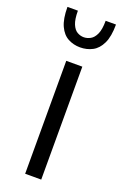

<svg xmlns="http://www.w3.org/2000/svg" viewBox="-147 -798 542 844"><g transform="rotate(20 124.0 -376.5)"><path d="M90.3 0V-528.3H165.5V0ZM126.5 -604.5Q95.7 -604.5 70.1 -618.2Q44.4 -631.8 29.3 -664.3Q14.2 -696.8 14.2 -752.9H63Q63 -712.4 72.3 -690.4Q81.5 -668.5 96.2 -660.2Q110.8 -651.9 126.5 -651.9Q142.1 -651.9 157.5 -660.2Q172.9 -668.5 182.9 -690.4Q192.9 -712.4 192.9 -752.9H241.2Q241.2 -696.8 225.6 -664.3Q210 -631.8 184.1 -618.2Q158.2 -604.5 126.5 -604.5Z"/></g></svg>

Font: Comme Light
Style: Regular
Weight: 300
Version: Version 1.000;gftools[0.9.27]